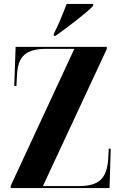

<svg xmlns="http://www.w3.org/2000/svg" viewBox="-20 -951 617 971"><path d="M252 -780V-770H261C317 -809 418 -886 451 -921V-931H317C300 -886 275 -823 252 -780ZM34 0H534L540 -199H530L527 -143C519 -47 480 -10 378 -10H197L520 -703V-714H59L52 -516H63L66 -571C70 -667 111 -704 215 -704H356L34 -11Z"/></svg>

Font: Noto Serif Display ExtraCondensed ExtraBold
Style: Regular
Weight: 800
Width: 2
Designer: Monotype Design Team
Foundry: Monotype Imaging Inc.
Version: Version 2.009